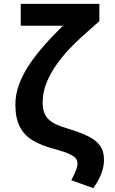

<svg xmlns="http://www.w3.org/2000/svg" viewBox="-20 -789 600 999"><path d="M466 190 351 149Q361 129 368 114Q375 99 379 86Q383 73 383 60Q383 34 351.5 17.5Q320 1 258 -15Q195 -32 150.5 -58.5Q106 -85 83 -130Q60 -175 60 -245Q60 -295 77 -343.5Q94 -392 122 -436.5Q150 -481 183 -521Q216 -561 248.5 -595Q281 -629 307 -655H88V-769H497V-679Q472 -656 434.5 -623.5Q397 -591 356.5 -550.5Q316 -510 281 -462.5Q246 -415 224 -363Q202 -311 202 -256Q202 -227 209 -206Q216 -185 231.5 -169.5Q247 -154 271 -142.5Q295 -131 329 -121Q396 -101 438.5 -80Q481 -59 501 -30.5Q521 -2 521 41Q521 68 514 93.5Q507 119 494.5 142.5Q482 166 466 190Z"/></svg>

Font: Ubuntu Sans Mono
Style: Regular
Weight: 400
Monospace: yes
Designer: Dalton Maag Ltd
Foundry: Dalton Maag Ltd
Version: Version 1.006